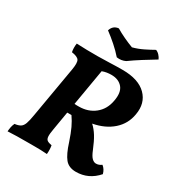

<svg xmlns="http://www.w3.org/2000/svg" viewBox="-205 -1032 1111 1184"><g transform="rotate(30 350.5 -440.5)"><path d="M444 -680Q558 -680 613 -625Q668 -570 652 -483Q640 -411 586 -363Q532 -315 447 -299Q472 -276 491.5 -244.5Q511 -213 533 -159Q547 -124 561 -110.5Q575 -97 590 -97Q611 -97 629 -111Q652 -93 660 -62Q598 9 508 9Q457 9 430.5 -23.5Q404 -56 381 -129Q363 -183 347 -217Q331 -251 310 -281Q295 -281 280 -281L258 -151Q251 -113 252.5 -94.5Q254 -76 264.5 -69Q275 -62 297 -58Q302 -29 299 3Q272 1 252 0.5Q232 0 212.5 0Q193 0 165 0Q120 0 85.5 0.5Q51 1 19 3Q20 -13 23 -28Q26 -43 33 -58Q59 -61 73.5 -70Q88 -79 96 -101Q104 -123 111 -166L173 -526Q182 -578 171.5 -595Q161 -612 119 -618Q113 -647 118 -679Q154 -677 191 -676.5Q228 -676 270 -676Q303 -676 352 -678Q401 -680 444 -680ZM400 -619Q384 -619 368 -616.5Q352 -614 336 -608L292 -350Q301 -349 308.5 -349Q316 -349 323 -349Q389 -349 435.5 -386Q482 -423 494 -488Q507 -554 479.5 -586.5Q452 -619 400 -619ZM374 -729Q346 -761 312.5 -790.5Q279 -820 244 -846Q256 -886 296 -890Q324 -873 358 -857Q392 -841 424 -829Q462 -839 497.5 -856.5Q533 -874 561 -890Q575 -885 586.5 -872.5Q598 -860 604 -846Q562 -821 517 -792.5Q472 -764 436 -738Q408 -724 374 -729Z"/></g></svg>

Font: Vollkorn
Style: Bold Italic
Weight: 700
Italic angle: -11°
Designer: Friedrich Althausen
Foundry: Friedrich Althausen
Version: Version 5.000; ttfautohint (v1.8.3)